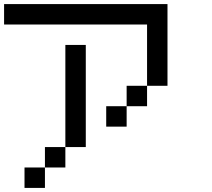

<svg xmlns="http://www.w3.org/2000/svg" viewBox="-20 -920 1040 940"><path d="M800 -500H700V-800H0V-900H800ZM100 0V-100H200V0ZM200 -100V-200H300V-100ZM300 -200V-700H400V-200ZM500 -300V-400H600V-300ZM600 -400V-500H700V-400Z"/></svg>

Font: GalmuriMono9 Regular
Style: Regular
Weight: 400
Designer: Lee Minseo (quiple)
Version: Version 2.399;hotconv 1.1.1;makeotfexe 2.6.0 DEVELOPMENT